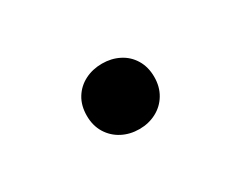

<svg xmlns="http://www.w3.org/2000/svg" viewBox="-40 -365 701 553"><g transform="rotate(-30 310.0 -88.0)"><path d="M195.2 -88.9Q195.2 -122.5 210.2 -146.9Q225.3 -171.4 251 -184.4Q276.6 -197.4 307.9 -197.4Q338.8 -197.4 364.2 -184.4Q389.8 -171.4 404.6 -146.8Q419.5 -122.2 419.5 -89Q419.5 -56.4 404.6 -31.6Q389.8 -6.8 364.2 6.7Q338.8 20.1 307.9 20.1Q276.6 20.1 251 6.7Q225.3 -6.8 210.2 -31.4Q195.2 -56 195.2 -88.9Z"/></g></svg>

Font: Monaspace Xenon Var
Style: Regular
Weight: 400
Designer: Riley Cran and the Lettermatic Team
Version: Version 1.000 (Monaspace Xenon Var)